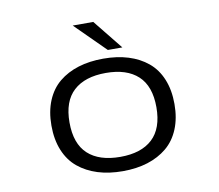

<svg xmlns="http://www.w3.org/2000/svg" viewBox="-77 -778 1004 879"><g transform="rotate(-10 425.0 -338.0)"><path d="M521 -547.5H453.5L314.5 -685.5H410ZM541.2 -5.2Q489.5 11 425.5 11Q361.5 11 309.5 -5.2Q257.5 -21.5 219 -53.2Q180.5 -85 159.8 -135.2Q139 -185.5 139 -251Q139 -316.5 160 -366.8Q181 -417 219.2 -448.5Q257.5 -480 309.5 -496Q361.5 -512 425.5 -512Q489.5 -512 541.2 -496Q593 -480 631.2 -448.5Q669.5 -417 690.2 -366.8Q711 -316.5 711 -251Q711 -185.5 690.2 -135.2Q669.5 -85 631.2 -53.2Q593 -21.5 541.2 -5.2ZM425.5 -55.5Q523 -55.5 575 -104Q627 -152.5 627 -251Q627 -349 575 -397.2Q523 -445.5 425.5 -445.5Q328 -445.5 275.5 -397.2Q223 -349 223 -251Q223 -152 275.2 -103.8Q327.5 -55.5 425.5 -55.5Z"/></g></svg>

Font: League Mono Wide Light
Style: Regular
Weight: 300
Width: 8
Designer: Tyler Finck
Foundry: The League of Moveable Type / Tyler Finck
Version: Version 2.210